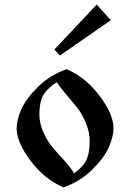

<svg xmlns="http://www.w3.org/2000/svg" viewBox="-20 -816 579 850"><path d="M408.2 -795.9 220.7 -596.7 245.1 -570.3 470.7 -726.6ZM307.6 -47.9C301.8 -60.2 289.9 -76.7 272 -97.2C254.1 -117.7 236.8 -136.9 220.2 -154.8C203.6 -172.7 188.5 -195.8 174.8 -224.1C161.1 -252.4 154.3 -280.9 154.3 -309.6C154.3 -344.1 159.5 -371.4 169.9 -391.6C180.3 -411.8 200.8 -432 231.4 -452.1C238 -441.1 250.3 -424.8 268.6 -403.3C286.8 -381.8 303.4 -362 318.4 -343.8C333.3 -325.5 346.8 -302.6 358.9 -274.9C370.9 -247.2 377 -219.4 377 -191.4C377 -156.9 372.4 -129.6 363.3 -109.4C354.2 -89.2 335.6 -68.7 307.6 -47.9ZM275.4 -509.8C226.6 -492.8 184.4 -467 148.9 -432.1C113.4 -397.3 88.7 -364.1 74.7 -332.5C60.7 -300.9 53.7 -272.8 53.7 -248C53.7 -207 74.1 -159.3 114.7 -105C155.4 -50.6 204.1 -11.1 260.7 13.7C309.6 -3.3 351.7 -29.1 387.2 -64C422.7 -98.8 447.4 -132 461.4 -163.6C475.4 -195.1 482.4 -223.3 482.4 -248C482.4 -289.1 462.1 -336.8 421.4 -391.1C380.7 -445.5 332 -485 275.4 -509.8Z"/></svg>

Font: TriodPostnaja
Style: Medium
Weight: 500
Version: 20110805; ttfautohint (v0.96) -l 8 -r 50 -G 200 -x 14 -w "G"